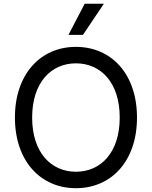

<svg xmlns="http://www.w3.org/2000/svg" viewBox="-20 -985 803 1015"><path d="M704.2 -363.6C704.2 -594.5 568.2 -737.2 381.4 -737.2C195 -737.2 58.9 -594.5 58.9 -363.6C58.9 -132.8 195 9.9 381.4 9.9C568.2 9.9 704.2 -132.8 704.2 -363.6ZM149.9 -363.6C149.9 -549.7 251.1 -650.2 381.4 -650.2C512.1 -650.2 612.9 -549.7 612.9 -363.6C612.9 -177.6 512.1 -77.1 381.4 -77.1C251.1 -77.1 149.9 -177.6 149.9 -363.6ZM342 -800.8H418.7L529.1 -965.2H427.6Z"/></svg>

Font: GiG Sans Text
Style: Regular
Weight: 400
Designer: Andreas Faust
Version: Version 1.100;FEAKit 1.0